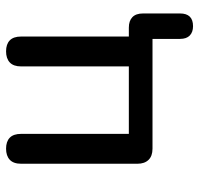

<svg xmlns="http://www.w3.org/2000/svg" viewBox="-32 -504 672 649"><g transform="rotate(-90 304.5 -179.0)"><path d="M541 137Q521 137 509.5 126Q498 115 498 93V0H127Q102 0 89 -13.5Q76 -27 76 -51V-444Q76 -470 89.5 -482.5Q103 -495 127 -495Q151 -495 164 -482.5Q177 -470 177 -444V-80H405V-444Q405 -470 418.5 -482.5Q432 -495 456 -495Q480 -495 493 -482.5Q506 -470 506 -444V-33L459 -80H536Q559 -80 571.5 -68Q584 -56 584 -32V93Q584 137 541 137Z"/></g></svg>

Font: Nunito SemiBold
Style: Regular
Weight: 600
Designer: Vernon Adams
Foundry: Vernon Adams
Version: Version 3.602